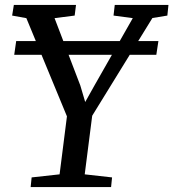

<svg xmlns="http://www.w3.org/2000/svg" viewBox="-20 -763 707 783"><path d="M105 0 109 -39.5 223 -52 253 -288.5 87.5 -689 29.5 -699.5 36.5 -743H290L284.5 -699.5L202.5 -689L307.5 -414.5L327.5 -347L365 -414L521.5 -689L443 -699.5L448 -743H667L662.5 -699.5L601.5 -689.5L356 -291L325.5 -52L437 -39.5L433 0ZM626 -595.5 617.5 -539.5H38L46 -595.5Z"/></svg>

Font: Merriweather 20pt
Style: Italic
Weight: 400
Italic angle: -7.8°
Version: Version 2.101